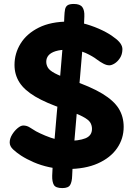

<svg xmlns="http://www.w3.org/2000/svg" viewBox="-20 -882 683 970"><path d="M554.9 -693.9Q600 -662.9 598.4 -631.4Q597.7 -606.2 585.7 -588.3Q573.8 -570.4 558.8 -561.2Q543.9 -552 532.3 -552Q518.3 -552 502.2 -560.6Q486 -569.1 470.7 -580.6Q448.9 -597.7 412.5 -614.4Q376.1 -631.1 323.6 -631.1Q286 -631.1 261.4 -623.6Q236.9 -616 225.3 -602.4Q213.7 -588.9 213.7 -570Q213.7 -554.3 222.1 -540.2Q230.4 -526.1 256.9 -511.9Q283.3 -497.8 336.1 -479.1Q438.3 -444.4 496.8 -408.9Q555.3 -373.4 580.1 -333Q604.8 -292.6 604.8 -241.1Q604.8 -181.3 571.4 -133.1Q538.1 -84.8 474.4 -56.4Q410.8 -28 318.7 -28Q272.2 -28 229.4 -37.3Q186.6 -46.6 150.6 -62.2Q114.6 -77.8 86.4 -95.9Q63.9 -110.7 46.4 -126.9Q29 -143.2 29 -162.1Q29 -181.7 40.8 -201.3Q52.7 -220.9 68.8 -234.4Q84.9 -247.9 97.4 -247.9Q115.4 -247.9 130.2 -238.3Q144.9 -228.8 162.1 -218.6Q181.3 -208.3 208.7 -196.8Q236 -185.2 265.2 -177.7Q294.4 -170.1 317.8 -170.1Q378.6 -170.1 411.6 -183.3Q444.7 -196.6 444.7 -231Q444.7 -248.6 435.9 -263.1Q427.1 -277.7 397.2 -293.3Q367.3 -309 303.9 -330.7Q212.7 -361.7 157.6 -394.4Q102.6 -427.2 77.9 -466.2Q53.3 -505.2 53.3 -553.9Q53.3 -612.3 84.2 -662.2Q115.1 -712.1 176.1 -742.6Q237.1 -773 327.1 -773Q371.8 -773 416.3 -759.7Q460.9 -746.4 497.9 -728.3Q534.9 -710.1 554.9 -693.9ZM305 -798Q305.8 -820 308.6 -834.2Q311.3 -848.3 321.2 -855.2Q331.1 -862 353 -862Q384.2 -862 395.9 -846.1Q407.7 -830.1 406.1 -798Q404.3 -735.8 398.2 -655.6Q392 -575.4 383.9 -487.3Q375.9 -399.2 367.8 -310.4Q359.8 -221.6 353.3 -140.7Q346.9 -59.8 344.6 5.2Q343.8 36.3 334.5 52.3Q325.2 68.2 295 68.2Q261.4 68.2 252.2 52.3Q242.9 36.3 243.7 5.2Q246 -59.8 252.4 -140.7Q258.9 -221.6 266.9 -310.4Q275 -399.2 283.1 -487.3Q291.1 -575.4 297.2 -655.6Q303.2 -735.8 305 -798Z"/></svg>

Font: Playpen Sans Hebrew
Style: Regular
Weight: 400
Designer: Tom Grace, Laura Meseguer, Veronika Burian, José Scaglione
Foundry: TypeTogether
Version: Version 2.000